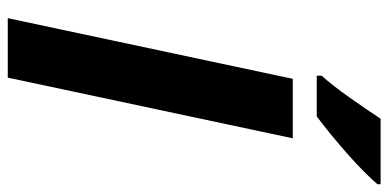

<svg xmlns="http://www.w3.org/2000/svg" viewBox="-266 -708 974 481"><g transform="rotate(90 220.5 -467.0)"><path d="M25 0 177 -714H326L174 0ZM169 -774V-786Q194 -814 224 -856.5Q254 -899 277 -934H441V-926Q430 -913 409.5 -892.5Q389 -872 364 -850Q339 -828 314.5 -808Q290 -788 271 -774Z"/></g></svg>

Font: Noto IKEA Latin
Style: Bold Italic
Weight: 700
Italic angle: -12°
Designer: Monotype Design Team
Foundry: Monotype Imaging Inc.
Version: Version 1.0